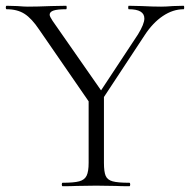

<svg xmlns="http://www.w3.org/2000/svg" viewBox="-25 -645 658 665"><path d="M611 -613Q574 -613 539 -589.5Q504 -566 476 -523L335 -309V-81Q335 -50 341 -36Q347 -22 365 -17Q383 -12 423 -12Q426 -12 426 -6Q426 0 423 0Q393 0 376 -1L308 -2L240 -1Q222 0 192 0Q189 0 189 -6Q189 -12 192 -12Q231 -12 249.5 -17Q268 -22 275 -36.5Q282 -51 282 -81V-294L111 -542Q85 -581 60 -597Q35 -613 -2 -613Q-5 -613 -5 -619Q-5 -625 -2 -625L35 -624Q59 -622 71 -622Q104 -622 152 -624L204 -625Q206 -625 206 -619Q206 -613 204 -613Q174 -613 160.5 -608.5Q147 -604 147 -594Q147 -588 157 -573L325 -332L453 -526Q475 -562 475 -581Q475 -613 421 -613Q419 -613 419 -619Q419 -625 421 -625L466 -624Q504 -622 533 -622Q550 -622 574 -624L611 -625Q613 -625 613 -619Q613 -613 611 -613Z"/></svg>

Font: Cormorant Infant Light
Style: Regular
Weight: 300
Designer: Christian Thalmann (Catharsis Fonts)
Version: Version 3.000